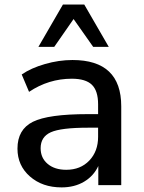

<svg xmlns="http://www.w3.org/2000/svg" viewBox="-20 -812 632 842"><path d="M250 9.8Q166 9.8 111.3 -38.1Q56.6 -85.9 56.6 -160.2Q56.6 -244.1 124 -277.8Q191.4 -311.5 365.2 -311.5H410.2V-354.5Q410.2 -414.1 382.8 -440.4Q355.5 -466.8 294.9 -466.8Q193.4 -466.8 107.4 -409.2L75.2 -485.4Q116.2 -513.7 177.2 -531.2Q238.3 -548.8 297.9 -548.8Q511.7 -548.8 511.7 -345.7V0H411.1V-84Q390.6 -40 348.6 -15.1Q306.6 9.8 250 9.8ZM148.4 -606.4 255.9 -792H349.6L457 -606.4H388.7L302.7 -728.5L217.8 -606.4ZM158.2 -162.1Q158.2 -119.1 189 -93.3Q219.7 -67.4 270.5 -67.4Q333 -67.4 371.6 -107.9Q410.2 -148.4 410.2 -211.9V-252H366.2Q247.1 -252 202.6 -231.9Q158.2 -211.9 158.2 -162.1Z"/></svg>

Font: Min Sans Medium
Style: Regular
Weight: 500
Designer: Jinseong-Kim, NotoSansCJK, Nunito
Foundry: Jinseong-Kim
Version: Version 1.400;Glyphs 3.1.2 (3151)